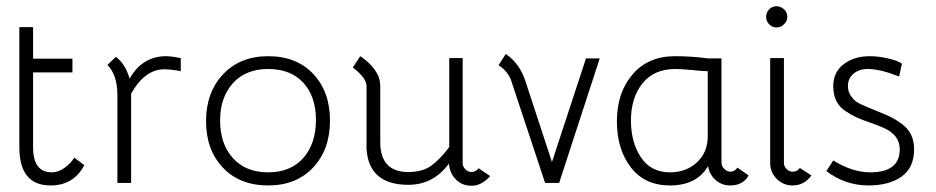

<svg xmlns="http://www.w3.org/2000/svg" viewBox="-20 -586 2997 615"><path d="M142 8Q42 8 42 -114V-499H86V-398H212V-354H86V-114Q86 -34 146 -34Q167 -34 187 -48.5Q207 -63 218 -81L250 -57Q216 8 142 8Z M559 -358Q528 -364 506 -364Q444 -364 400 -286V0H356V-282Q356 -346 324 -378L351 -404Q382 -381 395 -334Q436 -406 512 -406Q529 -406 559 -400Z M839 -406Q930 -406 983.5 -349Q1037 -292 1037 -200Q1037 -107 983 -49.5Q929 8 839 8Q748 8 694 -49Q640 -106 640 -198Q640 -290 694.5 -348Q749 -406 839 -406ZM685 -200Q685 -125 726 -79.5Q767 -34 839 -34Q911 -34 951.5 -80Q992 -126 992 -202Q992 -277 951.5 -321Q911 -365 839 -365Q767 -365 726 -319.5Q685 -274 685 -200Z M1154 -311Q1154 -336 1110 -370L1134 -406Q1175 -379 1192 -342Q1198 -327 1198 -311V-131Q1198 -35 1288 -35Q1333 -35 1361 -55Q1389 -75 1419 -115V-400H1462V-63Q1462 -52 1471 -43.5Q1480 -35 1490 -35Q1504 -35 1513 -47L1550 -22Q1523 9 1490 9Q1460 9 1440 -11.5Q1420 -32 1418 -62Q1368 6 1288 6Q1161 6 1154 -110Z M1577 -377 1600 -413Q1644 -384 1663 -326L1748 -67L1857 -399H1901L1771 0H1726L1616 -332Q1603 -361 1577 -377Z M2291 -64Q2291 -54 2300 -45Q2309 -36 2319 -36Q2333 -36 2342 -49L2378 -24Q2360 8 2319 8Q2291 8 2271.5 -10Q2252 -28 2248 -54Q2212 8 2126 8Q2045 8 2000.5 -50Q1956 -108 1956 -198Q1956 -289 2006 -347.5Q2056 -406 2142 -406Q2196 -406 2247 -399H2291ZM2247 -358Q2231 -358 2197.5 -361.5Q2164 -365 2143 -365Q2075 -365 2038 -319Q2001 -273 2001 -200Q2001 -130 2033 -82Q2065 -34 2126 -34Q2178 -34 2212.5 -66Q2247 -98 2247 -150Z M2502 -532Q2502 -519 2491.5 -508.5Q2481 -498 2467 -498Q2454 -498 2444 -508Q2434 -518 2434 -532Q2434 -546 2443.5 -556Q2453 -566 2467 -566Q2481 -566 2491.5 -556Q2502 -546 2502 -532ZM2519 8Q2489 8 2468 -13Q2447 -34 2447 -64V-400H2491V-64Q2491 -53 2499.5 -44.5Q2508 -36 2519 -36Q2533 -36 2542 -48L2579 -24Q2556 8 2519 8Z M2908 -108Q2908 -49 2868 -20.5Q2828 8 2762 8Q2687 8 2627 -38L2649 -72Q2710 -34 2768 -34Q2862 -34 2862 -108Q2862 -155 2807 -178Q2794 -184 2766.5 -193.5Q2739 -203 2722.5 -210.5Q2706 -218 2687 -231Q2668 -244 2658.5 -263.5Q2649 -283 2649 -310Q2649 -355 2682.5 -380.5Q2716 -406 2766 -406Q2793 -406 2824 -399Q2855 -392 2869 -382L2860 -341Q2799 -365 2760 -365Q2732 -365 2714 -350Q2696 -335 2696 -310Q2696 -293 2705 -279.5Q2714 -266 2724 -259.5Q2734 -253 2751 -246Q2762 -241 2789.5 -230Q2817 -219 2833.5 -211Q2850 -203 2869.5 -188.5Q2889 -174 2898.5 -154Q2908 -134 2908 -108Z"/></svg>

Font: Bhavuka
Style: Regular
Weight: 400
Version: 2.94.0; ttfautohint (v1.2) -l 7 -r 28 -G 50 -x 13 -D deva -f